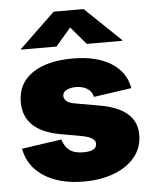

<svg xmlns="http://www.w3.org/2000/svg" viewBox="-55 -818 697 874"><g transform="rotate(-5 294.0 -381.0)"><path d="M293.5 9.8Q182.1 9.8 110.8 -36.6Q39.6 -83 25.4 -163.6L207 -189.9Q216.8 -157.7 238.8 -140.4Q260.7 -123 302.2 -123Q363.3 -123 363.3 -157.2Q363.3 -186 300.8 -197.3L204.1 -214.8Q38.1 -244.6 38.1 -375Q38.1 -460.4 105.5 -506.6Q172.9 -552.7 290 -552.7Q398.4 -552.7 465.3 -511Q532.2 -469.2 544.9 -395L372.1 -370.1Q365.7 -397 344.2 -409.4Q322.8 -421.9 293.9 -421.9Q268.6 -421.9 251 -412.8Q233.4 -403.8 233.4 -386.7Q233.4 -374.5 243.9 -363.8Q254.4 -353 285.2 -347.7L396.5 -328.1Q562.5 -298.8 562.5 -180.7Q562.5 -122.1 527.6 -79.3Q492.7 -36.6 432.1 -13.4Q371.6 9.8 293.5 9.8ZM222.2 -613.3H60.1V-616.2L223.1 -772.5H359.9L522.9 -616.2V-613.3H360.8L291.5 -694.3Z"/></g></svg>

Font: Inter Black
Style: Regular
Weight: 900
Designer: Rasmus Andersson
Foundry: rsms
Version: Version 4.000;git-a52131595